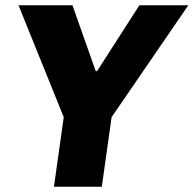

<svg xmlns="http://www.w3.org/2000/svg" viewBox="-20 -706 732 726"><path d="M342 -437H347L507 -686H692L402 -263L365 0H184L221 -263L50 -686H254Z"/></svg>

Font: Chivo ExtraBold Italic
Style: Regular
Weight: 800
Italic angle: -8.05°
Designer: Hector Gatti
Foundry: Omnibus-Type
Version: Version 1.007